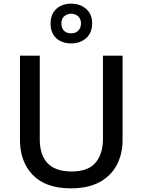

<svg xmlns="http://www.w3.org/2000/svg" viewBox="-20 -1018 778 1048"><path d="M649 -252Q649 -178 618 -118.5Q587 -59 524.5 -24.5Q462 10 366 10Q230 10 159.5 -62.5Q89 -135 89 -254V-714H197V-259Q197 -82 371 -82Q461 -82 501.5 -130Q542 -178 542 -260V-714H649ZM369 -781Q318 -781 287 -809.5Q256 -838 256 -890Q256 -940 287 -969Q318 -998 369 -998Q417 -998 450 -969.5Q483 -941 483 -891Q483 -839 450.5 -810Q418 -781 369 -781ZM369 -836Q392 -836 407 -850.5Q422 -865 422 -890Q422 -915 406.5 -929Q391 -943 369 -943Q346 -943 330.5 -929Q315 -915 315 -890Q315 -865 329 -850.5Q343 -836 369 -836Z"/></svg>

Font: Noto Sans Sinhala UI Medium
Style: Regular
Weight: 500
Designer: Jelle Bosma - Monotype Design Team
Foundry: Monotype Imaging Inc.
Version: Version 2.006; ttfautohint (v1.8.4.7-5d5b)